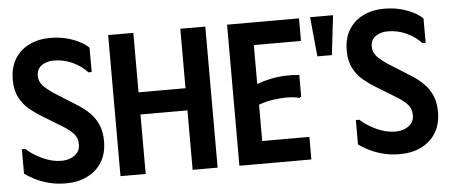

<svg xmlns="http://www.w3.org/2000/svg" viewBox="-49 -824 2228 949"><g transform="rotate(-5 1065.0 -349.5)"><path d="M448 -179Q448 -119 422 -76.5Q396 -34 349.5 -11Q303 12 243 12Q194 12 153.5 0.5Q113 -11 83.5 -27Q54 -43 40 -54V-175H57Q88 -146 136 -123.5Q184 -101 229 -101Q255 -101 276 -109.5Q297 -118 310 -134Q323 -150 323 -174Q323 -206 304.5 -227Q286 -248 248 -271L153 -329Q123 -347 93.5 -371Q64 -395 44.5 -431.5Q25 -468 25 -520Q25 -583 52 -625.5Q79 -668 124.5 -689.5Q170 -711 225 -711Q271 -711 307.5 -701.5Q344 -692 372 -677.5Q400 -663 417 -646V-525H401Q372 -557 328 -577.5Q284 -598 235 -598Q199 -598 174.5 -580.5Q150 -563 150 -530Q150 -498 175.5 -474Q201 -450 239 -427L331 -369Q365 -348 391.5 -322Q418 -296 433 -261.5Q448 -227 448 -179Z M872 -700H996V0H872V-295H639V0H514V-700H639V-405H872Z M1461 -700V-588H1227V-395Q1259 -407 1295.5 -414.5Q1332 -422 1369 -423.5Q1406 -425 1438 -421V-314L1429 -308Q1405 -315 1371 -315.5Q1337 -316 1299 -310.5Q1261 -305 1227 -292V-112H1461V0H1104V-700Z M1607 -505H1535L1516 -701H1630Z M2105 -179Q2105 -119 2079 -76.5Q2053 -34 2006.5 -11Q1960 12 1900 12Q1851 12 1810.5 0.5Q1770 -11 1740.5 -27Q1711 -43 1697 -54V-175H1714Q1745 -146 1793 -123.5Q1841 -101 1886 -101Q1912 -101 1933 -109.5Q1954 -118 1967 -134Q1980 -150 1980 -174Q1980 -206 1961.5 -227Q1943 -248 1905 -271L1810 -329Q1780 -347 1750.5 -371Q1721 -395 1701.5 -431.5Q1682 -468 1682 -520Q1682 -583 1709 -625.5Q1736 -668 1781.5 -689.5Q1827 -711 1882 -711Q1928 -711 1964.5 -701.5Q2001 -692 2029 -677.5Q2057 -663 2074 -646V-525H2058Q2029 -557 1985 -577.5Q1941 -598 1892 -598Q1856 -598 1831.5 -580.5Q1807 -563 1807 -530Q1807 -498 1832.5 -474Q1858 -450 1896 -427L1988 -369Q2022 -348 2048.5 -322Q2075 -296 2090 -261.5Q2105 -227 2105 -179Z"/></g></svg>

Font: Phudu Medium
Style: Regular
Weight: 500
Version: Version 1.005;gftools[0.9.23]